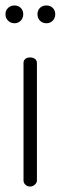

<svg xmlns="http://www.w3.org/2000/svg" viewBox="-20 -682 222 702"><path d="M65 -630Q65 -616 56 -606.5Q47 -597 33 -597Q19 -597 9.5 -606.5Q0 -616 0 -630Q0 -644 9.5 -653Q19 -662 33 -662Q47 -662 56 -653Q65 -644 65 -630ZM182 -630Q182 -616 173 -606.5Q164 -597 150 -597Q135 -597 126 -606.5Q117 -616 117 -630Q117 -644 126 -653Q135 -662 150 -662Q164 -662 173 -653Q182 -644 182 -630ZM115 -452V-22Q115 -14 107.5 -7Q100 0 90 0Q80 0 73 -6.5Q66 -13 66 -22V-452Q66 -461 72.5 -466.5Q79 -472 90 -472Q101 -472 108 -466.5Q115 -461 115 -452Z"/></svg>

Font: Dosis
Style: Regular
Weight: 400
Designer: Edgar Tolentino, Pablo Impallari, Igino Marini
Foundry: Edgar Tolentino, Pablo Impallari, Igino Marini
Version: Version 1.007;Glyphs 3.1.1 (3134)